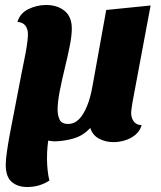

<svg xmlns="http://www.w3.org/2000/svg" viewBox="-20 -550 644 770"><path d="M435 20Q403 20 377 6Q351 -8 342 -37Q315 -7 277.5 4.5Q240 16 198 17Q181 16 161 11.5Q141 7 131 -1L19 -10L68 -264Q71 -280 77 -308.5Q83 -337 87.5 -366Q92 -395 92 -412Q92 -434 81.5 -447.5Q71 -461 50 -462Q60 -497 94 -513.5Q128 -530 165 -530Q210 -530 239 -506.5Q268 -483 268 -435Q268 -407 259.5 -364.5Q251 -322 239.5 -275Q228 -228 219.5 -184.5Q211 -141 211 -110Q211 -88 219 -70.5Q227 -53 253 -53Q278 -53 296.5 -71.5Q315 -90 329 -124.5Q343 -159 351 -205L406 -510L584 -528L511 -138Q510 -129 508 -117Q506 -105 506 -96Q506 -78 516 -63.5Q526 -49 548 -48Q541 -24 522.5 -9Q504 6 481 13Q458 20 435 20ZM89 200Q51 200 27 179.5Q3 159 3 110Q3 100 4.5 84.5Q6 69 9 49.5Q12 30 15.5 9.5Q19 -11 23 -31L178 -15Q168 38 168.5 87.5Q169 137 178 174Q139 200 89 200Z"/></svg>

Font: Sansita Swashed Light
Style: Bold
Weight: 700
Version: Version 1.003